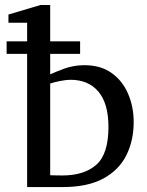

<svg xmlns="http://www.w3.org/2000/svg" viewBox="-20 -757 595 777"><path d="M521 -263.2Q521 -188 491.2 -128.4Q461.4 -68.8 397.9 -34.4Q334.5 0 233.9 0H89.8V-539.1H6.8V-589.8H89.8V-665H14.2V-698.2L144 -736.8H183.1V-589.8H304.2V-539.1H183.1V-456.1Q200.2 -464.4 239 -478.8Q277.8 -493.2 321.8 -493.2Q387.7 -493.2 431.9 -461.4Q476.1 -429.7 498.5 -377.2Q521 -324.7 521 -263.2ZM418.9 -243.2Q418.9 -337.9 378.4 -386Q337.9 -434.1 265.1 -434.1Q248.5 -434.1 223.4 -429.2Q198.2 -424.3 183.1 -418.9V-47.9Q183.1 -47.9 200.4 -47.4Q217.8 -46.9 231.9 -46.9Q320.8 -46.9 369.9 -90.3Q418.9 -133.8 418.9 -243.2Z"/></svg>

Font: Charis
Style: Regular
Weight: 400
Designer: Walt Agee, Miriam Martin, Annie Olsen, Victor Gaultney, Lorna Priest, Alan Ward, Bob Hallissy, Martin Hosken, Sharon Cor
Foundry: SIL Global
Version: Version 7.000